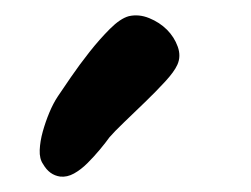

<svg xmlns="http://www.w3.org/2000/svg" viewBox="-20 -102 325 249"><path d="M58 127Q44 125 36 111Q31 104 31.5 92.5Q32 81 35.5 68.5Q39 56 44 44Q49 32 55 23Q61 14 72 -2Q83 -18 96 -34.5Q109 -51 122.5 -64.5Q136 -78 147 -81Q160 -84 173.5 -78.5Q187 -73 196.5 -63.5Q206 -54 210.5 -41.5Q215 -29 210 -18Q206 -9 194 4Q182 17 168 30.5Q154 44 141 56.5Q128 69 122 76Q117 83 109.5 92Q102 101 93.5 109.5Q85 118 76 123Q67 128 58 127Z"/></svg>

Font: BM JUA 
Style: Regular
Weight: 400
Designer: BONGJIN KIM, JAEHYUN KEUM, JUHEE TAE
Foundry: WOOWA BROTHERS Corporation.
Version: Version 1.000